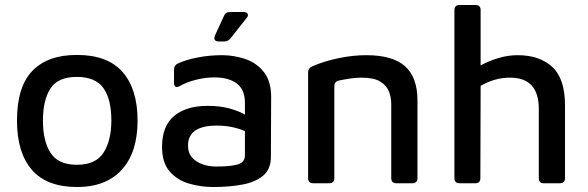

<svg xmlns="http://www.w3.org/2000/svg" viewBox="-20 -734 2357 769"><path d="M289 15Q167 15 107.5 -54Q48 -123 48 -251Q48 -386 109.5 -450Q171 -514 288 -514Q411 -514 471 -445.5Q531 -377 531 -251Q531 -124 468 -54.5Q405 15 289 15ZM288 -74Q364 -74 395 -123Q426 -172 426 -251Q426 -337 394 -381.5Q362 -426 288 -426Q212 -426 182 -379.5Q152 -333 152 -251Q152 -168 183 -121Q214 -74 288 -74Z M834 15Q783 15 736 1Q689 -13 659 -48Q629 -83 629 -146Q629 -229 677.5 -269.5Q726 -310 811 -310Q860 -310 897.5 -300Q935 -290 961 -275V-322Q961 -375 928.5 -399.5Q896 -424 838 -424Q804 -424 767 -415Q730 -406 701 -390Q690 -383 683.5 -386.5Q677 -390 677 -403V-454Q677 -472 691 -479Q722 -494 770 -503.5Q818 -513 869 -513Q916 -513 961.5 -498Q1007 -483 1036.5 -446Q1066 -409 1066 -346L1065 -106Q1065 -57 1034.5 -31Q1004 -5 952 5Q900 15 834 15ZM733 -151Q733 -121 750 -102.5Q767 -84 792.5 -75.5Q818 -67 846 -67Q904 -67 932.5 -75.5Q961 -84 961 -112V-209Q938 -219 909.5 -225Q881 -231 849 -231Q733 -231 733 -151ZM857 -568Q832 -568 841 -592L877 -670Q883 -686 901 -686H955Q968 -686 972 -678.5Q976 -671 967 -661L903 -580Q893 -568 878 -568Z M1214 -444Q1214 -461 1230 -468Q1275 -488 1333.5 -500.5Q1392 -513 1447 -513Q1553 -513 1602.5 -468.5Q1652 -424 1652 -332V-21Q1652 0 1631 0H1568Q1547 0 1547 -21V-318Q1547 -343 1538 -367Q1529 -391 1503.5 -407Q1478 -423 1428 -423Q1406 -423 1382.5 -419.5Q1359 -416 1335 -411Q1319 -406 1319 -387V-21Q1319 0 1298 0H1235Q1214 0 1214 -21Z M1821 0Q1800 0 1800 -21V-693Q1800 -714 1821 -714H1885Q1905 -714 1905 -693V-472Q1940 -491 1978 -502Q2016 -513 2053 -513Q2141 -513 2192 -466Q2243 -419 2243 -311V-21Q2243 0 2222 0H2158Q2138 0 2138 -21V-298Q2138 -423 2023 -423Q1961 -423 1905 -390L1904 -21Q1904 0 1884 0Z"/></svg>

Font: Pitagon Sans Medium
Style: Regular
Weight: 500
Designer: Travis Tran
Foundry: Pitagon
Version: Version 1.001; ttfautohint (v1.8.4.7-5d5b);gftools[0.9.26]